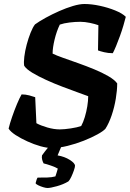

<svg xmlns="http://www.w3.org/2000/svg" viewBox="-20 -740 649 960"><path d="M238 0Q214 0 182 -9Q150 -18 117 -33Q84 -48 58.5 -64.5Q33 -81 23 -97Q29 -122 40.5 -155.5Q52 -189 65 -220Q78 -251 88 -268Q108 -268 126.5 -263Q145 -258 156 -254L162 -124Q184 -112 217 -102.5Q250 -93 279 -93Q301 -93 334 -98Q367 -103 386 -110Q396 -128 404 -154.5Q412 -181 416.5 -208.5Q421 -236 421 -259Q402 -266 367.5 -278.5Q333 -291 292 -306.5Q251 -322 211.5 -340Q172 -358 142 -376Q112 -394 101 -411Q98 -427 101.5 -456Q105 -485 113.5 -517Q122 -549 133 -576.5Q144 -604 155 -618Q177 -634 209 -651.5Q241 -669 276 -684.5Q311 -700 344.5 -710Q378 -720 402 -720Q438 -720 479.5 -711Q521 -702 556.5 -687.5Q592 -673 609 -656Q605 -640 597.5 -614Q590 -588 580 -560.5Q570 -533 560.5 -510Q551 -487 544 -474Q521 -474 500.5 -479Q480 -484 470 -488L472 -614Q456 -620 430 -625.5Q404 -631 382 -631Q356 -631 327.5 -627.5Q299 -624 279 -617Q263 -584 253 -542.5Q243 -501 243 -472Q261 -463 295 -451Q329 -439 370 -424.5Q411 -410 451 -393.5Q491 -377 522 -359Q553 -341 566 -323Q566 -289 559 -246.5Q552 -204 538.5 -164Q525 -124 507 -96Q496 -84 467 -68Q438 -52 399 -36.5Q360 -21 317.5 -10.5Q275 0 238 0ZM218 200Q209 200 196 196Q183 192 171.5 186.5Q160 181 158 176Q163 155 168 148Q195 148 216.5 147.5Q238 147 257 142Q260 134 263.5 122Q267 110 269 103Q258 96 235 88Q212 80 198 77Q194 70 191 59Q188 48 190 37Q202 20 220 -2Q238 -24 249 -37H299L268 37Q303 43 329 59.5Q355 76 355 89Q355 96 349.5 112Q344 128 336.5 144Q329 160 322 167Q297 182 264.5 191Q232 200 218 200Z"/></svg>

Font: Texturina 72pt 72pt ExtraBold
Style: Italic
Weight: 800
Italic angle: -11°
Designer: Guillermo Torres Carreño
Foundry: Omnibus-Type
Version: Version 1.002; ttfautohint (v1.8.3)